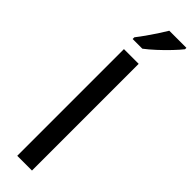

<svg xmlns="http://www.w3.org/2000/svg" viewBox="-333 -977 967 967"><g transform="rotate(45 150.5 -493.5)"><path d="M188 0H83V-760H188ZM301 -977Q287 -959 259.5 -930Q232 -901 201.5 -873Q171 -845 147 -827H78V-839Q93 -858 111.5 -884Q130 -910 148 -937.5Q166 -965 179 -987H301Z"/></g></svg>

Font: Noto Sans Tai Tham Medium
Style: Regular
Weight: 500
Designer: Monotype Design Team 2013. Revised by David WIlliams 2020
Foundry: Monotype Imaging Inc.
Version: Version 2.002; ttfautohint (v1.8.4.7-5d5b)